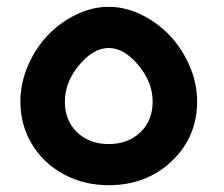

<svg xmlns="http://www.w3.org/2000/svg" viewBox="-20 -545 659 565"><path d="M299.8 0Q226.6 0 167 -32.5Q107.4 -64.9 73.7 -121.3Q40 -177.7 40 -246.1Q40 -300.3 62.3 -351.8Q84.5 -403.3 120.6 -441.2Q156.7 -479 204.1 -502Q251.5 -524.9 299.8 -524.9Q348.1 -524.9 395.5 -502Q442.9 -479 479 -441.2Q515.1 -403.3 537.6 -351.8Q560.1 -300.3 560.1 -246.1Q560.1 -142.1 485.6 -71Q411.1 0 299.8 0ZM429.2 -246.1Q429.2 -303.2 387 -353.5Q344.7 -403.8 299.8 -403.8Q254.9 -403.8 212.9 -353.5Q170.9 -303.2 170.9 -246.1Q170.9 -190.4 206.8 -155.8Q242.7 -121.1 299.8 -121.1Q356.9 -121.1 393.1 -155.8Q429.2 -190.4 429.2 -246.1Z"/></svg>

Font: Montserrat-Arabic Medium
Style: Regular
Weight: 500
Designer: Mohamed Gaber
Foundry: Kief Type Foundry
Version: Version 5.008;PS 005.008;hotconv 1.0.88;makeotf.lib2.5.64775